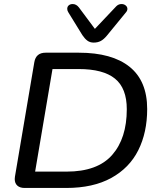

<svg xmlns="http://www.w3.org/2000/svg" viewBox="-20 -931 788 951"><path d="M53 -44Q53 -52 54 -56L150 -623Q158 -670 206 -670H370Q535 -670 622 -600Q709 -530 709 -391Q709 -275 665 -187Q621 -99 531 -49.5Q441 0 308 0H102Q79 0 66 -11.5Q53 -23 53 -44ZM608 -390Q608 -494 549.5 -541.5Q491 -589 370 -589H240L154 -81H310Q463 -81 535.5 -163.5Q608 -246 608 -390ZM388 -757 319 -869Q313 -878 313 -887Q313 -898 320.5 -904.5Q328 -911 340 -911Q358 -911 371 -894L450 -788L556 -900Q567 -911 582 -911Q594 -911 602.5 -904Q611 -897 611 -887Q611 -878 604 -870L509 -754Q494 -736 479 -728Q464 -720 444 -720Q426 -720 413 -729.5Q400 -739 388 -757Z"/></svg>

Font: SN Pro
Style: Italic
Weight: 400
Italic angle: -9°
Designer: Tobias Whetton
Foundry: Supernotes
Version: Version 1.003